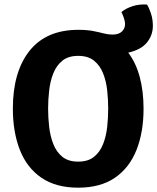

<svg xmlns="http://www.w3.org/2000/svg" viewBox="-20 -832 710 866"><path d="M38 -342Q38 -508 113.2 -602.8Q188.5 -697.5 333.5 -697.5Q372 -697.5 399.2 -692.2Q426.5 -687 447 -681.5Q467.5 -676 487 -676Q515.5 -676 529.8 -689.8Q544 -703.5 544 -722.5Q544 -736.5 538.2 -752.5Q532.5 -768.5 527.5 -777.5Q546 -793.5 577 -803.8Q608 -814 643 -811.5Q652 -798 660.8 -771.5Q669.5 -745 669.5 -716Q669.5 -673.5 643.2 -640.8Q617 -608 558.5 -594.5Q593.5 -548 610.5 -483.8Q627.5 -419.5 627.5 -342Q627.5 -235.5 595.5 -155.2Q563.5 -75 498.2 -30.2Q433 14.5 332.5 14.5Q232 14.5 166.5 -30.5Q101 -75.5 69.5 -156Q38 -236.5 38 -342ZM197 -342Q197 -301.5 201.8 -259.8Q206.5 -218 220.5 -182.2Q234.5 -146.5 261.2 -124.8Q288 -103 332.5 -103Q377.5 -103 404.2 -124.8Q431 -146.5 445 -182.2Q459 -218 463.5 -259.8Q468 -301.5 468 -342Q468 -382.5 463.5 -424.2Q459 -466 445 -501.2Q431 -536.5 404.2 -558.2Q377.5 -580 332.5 -580Q288 -580 261.2 -558.2Q234.5 -536.5 220.5 -501.2Q206.5 -466 201.8 -424.2Q197 -382.5 197 -342Z"/></svg>

Font: Signika Negative SC
Style: Bold
Weight: 700
Designer: Anna Giedryś
Foundry: Anna Giedryś
Version: Version 2.000; ttfautohint (v1.8.3) -l 8 -r 50 -G 200 -x 9 -